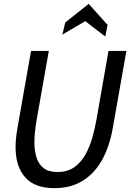

<svg xmlns="http://www.w3.org/2000/svg" viewBox="-20 -965 678 999"><path d="M263.5 14Q160.5 14 110.8 -42.5Q61 -99 61 -199.5Q61 -220.5 63.5 -246Q66 -271.5 70.5 -297L141.5 -700H234L171 -343Q165.5 -311.5 162.2 -281.5Q159 -251.5 159 -224.5Q159 -180.5 170 -145.5Q181 -110.5 207 -90.2Q233 -70 279 -70Q331.5 -70 366.8 -95.2Q402 -120.5 424.8 -161.5Q447.5 -202.5 460.8 -250.2Q474 -298 482 -343L544.5 -700H637.5L566.5 -297Q549.5 -201 510.2 -131.2Q471 -61.5 409.2 -23.8Q347.5 14 263.5 14ZM304.5 -785 319.5 -848 441.5 -945 540 -835 527.5 -775 423.5 -855Z"/></svg>

Font: Cabin
Style: Italic
Weight: 400
Width: 4
Italic angle: -10°
Designer: Pablo Impallari
Foundry: Pablo Impallari. http://www.impallari.com Igino Marini. http://www.ikern.com
Version: Version 3.001